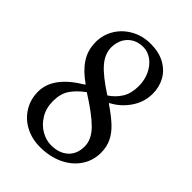

<svg xmlns="http://www.w3.org/2000/svg" viewBox="-182 -667 761 761"><g transform="rotate(45 198.0 -287.0)"><path d="M372.1 -142.1Q372.1 -175.3 359.1 -201.7Q346.2 -228 321.3 -251.2Q296.4 -274.4 255.4 -302.2L256.8 -305.2Q297.4 -326.2 324.5 -365.7Q351.6 -405.3 351.6 -452.6Q351.6 -490.2 334.5 -520.8Q317.4 -551.3 284.7 -569.1Q252 -586.9 207 -586.9Q161.1 -586.9 124.5 -566.7Q87.9 -546.4 67.1 -512.2Q46.4 -478 46.4 -438Q46.4 -392.1 69.6 -356.7Q92.8 -321.3 136.2 -291.5V-288.1Q23.9 -221.7 23.9 -137.2Q23.9 -93.8 45.2 -59.3Q66.4 -24.9 103 -5.9Q139.6 13.2 184.1 13.2Q238.8 13.2 281.5 -6.8Q324.2 -26.9 348.1 -62.3Q372.1 -97.7 372.1 -142.1ZM291 -434.6Q291 -394 274.4 -366.7Q257.8 -339.4 229 -320.3Q162.1 -363.3 133.5 -396.5Q105 -429.7 105 -466.3Q105 -491.7 115.7 -512.5Q126.5 -533.2 146.7 -545.2Q167 -557.1 194.3 -557.1Q219.7 -557.1 242.2 -540.8Q264.6 -524.4 277.8 -496.3Q291 -468.3 291 -434.6ZM308.6 -113.8Q308.6 -71.3 282 -47.1Q255.4 -22.9 210.4 -22.9Q183.1 -22.9 155.8 -38.3Q128.4 -53.7 110.4 -83.3Q92.3 -112.8 92.3 -152.3Q92.3 -193.8 110.4 -220.5Q128.4 -247.1 162.1 -272Q238.3 -224.1 273.4 -188.5Q308.6 -152.8 308.6 -113.8Z"/></g></svg>

Font: Neuton Light
Style: Regular
Weight: 300
Designer: Brian M Zick
Foundry: Brian M Zick
Version: Version 1.560